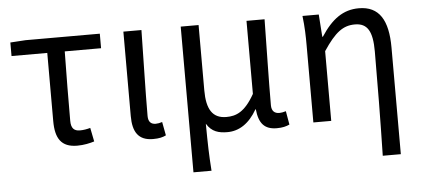

<svg xmlns="http://www.w3.org/2000/svg" viewBox="-51 -666 2138 974"><g transform="rotate(-5 1018.5 -179.0)"><path d="M322 13C356 13 387 6 409 -1L395 -71C377 -66 360 -63 342 -63C312 -63 297 -78 297 -116C297 -226 298 -346 300 -469H485V-543H107L29 -538V-469H211V-122C211 -34 240 13 322 13Z M708 13C739 13 758 8 774 0L761 -69C749 -65 738 -63 728 -63C705 -63 690 -75 690 -106C690 -237 695 -396 697 -543H605V-113C605 -32 633 13 708 13Z M897 199H989C983 114 982 66 981 -41C1007 2 1043 11 1087 11C1146 11 1198 -22 1238 -92H1240C1247 -19 1276 13 1338 13C1367 13 1386 8 1403 0L1391 -69C1377 -65 1367 -63 1358 -63C1334 -63 1318 -75 1318 -106C1318 -237 1322 -396 1324 -543H1232V-171C1182 -82 1137 -66 1088 -66C1017 -66 988 -115 988 -210V-543H897Z M1861 199H1953V-344C1953 -483 1909 -557 1805 -557C1725 -557 1667 -515 1611 -429H1608L1600 -543H1517C1524 -486 1525 -438 1525 -394V0H1616V-355C1677 -447 1718 -477 1778 -477C1842 -477 1867 -434 1867 -332C1867 -175 1865 22 1861 199Z"/></g></svg>

Font: DAIFUKU Sans JP
Style: Regular
Weight: 400
Designer: Original font ‘Source Han Sans JP’ : Ryoko NISHIZUKA  (kana, bopomofo & ideographs); Paul D. Hunt (Latin, Greek & Cyrill
Foundry: Daifuku
Version: Version 1.001